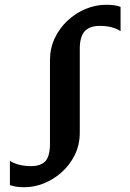

<svg xmlns="http://www.w3.org/2000/svg" viewBox="-20 -773 547 805"><path d="M82.5 12Q61.5 12 47.2 9.5Q33 7 21.5 3V-99Q34.5 -89.5 57.8 -83Q81 -76.5 109.5 -76.5Q151 -76.5 170.2 -97.2Q189.5 -118 189.5 -170.5V-520.5Q189.5 -570 209.2 -612.2Q229 -654.5 263 -686.2Q297 -718 339 -735.5Q381 -753 426 -753Q445.5 -753 460 -750.8Q474.5 -748.5 485.5 -744V-642Q474 -651 451.2 -657.8Q428.5 -664.5 399 -664.5Q355.5 -664.5 335 -641.8Q314.5 -619 314.5 -568.5V-217Q314.5 -166 293.8 -123.8Q273 -81.5 238.8 -51Q204.5 -20.5 163.8 -4.2Q123 12 82.5 12Z"/></svg>

Font: Merriweather 36pt SemiBold
Style: Regular
Weight: 600
Version: Version 2.100